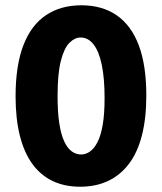

<svg xmlns="http://www.w3.org/2000/svg" viewBox="-20 -693 613 727"><path d="M284 14Q224 14 178.5 -8Q133 -30 102 -73Q71 -116 55 -180Q39 -244 39 -328Q39 -445 68.5 -521.5Q98 -598 154 -635.5Q210 -673 288 -673Q367 -673 422 -635Q477 -597 505.5 -521.5Q534 -446 534 -331Q534 -246 517.5 -181Q501 -116 468.5 -73Q436 -30 389.5 -8Q343 14 284 14ZM287 -108Q305 -108 321 -119.5Q337 -131 349.5 -155.5Q362 -180 369 -221Q376 -262 376 -321Q376 -396 365.5 -447Q355 -498 334.5 -524.5Q314 -551 285 -551Q263 -551 243 -531Q223 -511 210.5 -463Q198 -415 198 -329Q198 -268 204.5 -226Q211 -184 223 -158Q235 -132 251.5 -120Q268 -108 287 -108Z"/></svg>

Font: Bricolage Grotesque 24pt SemiCondensed ExtraBold
Style: Regular
Weight: 800
Width: 4
Designer: Mathieu Triay
Foundry: Atelier Triay
Version: Version 1.001;gftools[0.9.33.dev8+g029e19f]